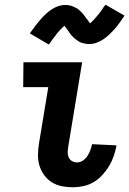

<svg xmlns="http://www.w3.org/2000/svg" viewBox="-20 -783 546 811"><path d="M288 8Q264 8 241 3.5Q218 -1 199 -13Q180 -25 166.5 -43.5Q153 -62 146.5 -84Q140 -106 140.5 -130.5Q141 -155 145 -179L184 -415H78L79 -520H327L268 -162Q266 -150 266 -138.5Q266 -127 270.5 -117.5Q275 -108 284.5 -102.5Q294 -97 306 -97Q319 -97 330.5 -105Q342 -113 349.5 -124.5Q357 -136 361.5 -148.5Q366 -161 369 -174L472 -169V-168Q468 -146 460.5 -124Q453 -102 441 -82Q429 -62 412.5 -44Q396 -26 376 -14Q356 -2 333 3Q310 8 288 8ZM186 -595 106 -642Q118 -659 129 -673.5Q140 -688 150.5 -700Q161 -712 171.5 -722Q182 -732 195.5 -741.5Q209 -751 224.5 -756.5Q240 -762 256 -762Q261 -762 265.5 -761.5Q270 -761 274.5 -760Q279 -759 283.5 -757.5Q288 -756 292 -754Q296 -752 300.5 -750Q305 -748 308.5 -745.5Q312 -743 315 -740Q318 -737 322 -733.5Q326 -730 328.5 -726.5Q331 -723 334 -720Q337 -717 339 -713.5Q341 -710 343.5 -707Q346 -704 349.5 -699.5Q353 -695 355.5 -691Q358 -687 360.5 -684Q363 -681 363 -679H354Q353 -679 353 -680L357 -682Q360 -684 363 -686.5Q366 -689 368.5 -691.5Q371 -694 372.5 -696Q374 -698 376 -699.5Q378 -701 379.5 -703Q381 -705 383 -707.5Q385 -710 387 -712Q389 -714 391.5 -717Q394 -720 396 -722.5Q398 -725 400.5 -728Q403 -731 405.5 -734.5Q408 -738 410 -741Q412 -744 414.5 -748Q417 -752 419.5 -755.5Q422 -759 426 -763L506 -717Q494 -699 483.5 -684.5Q473 -670 462.5 -658.5Q452 -647 441 -636.5Q430 -626 416.5 -617Q403 -608 388 -602.5Q373 -597 357 -597Q352 -597 347.5 -597.5Q343 -598 338 -599Q333 -600 328.5 -601Q324 -602 320 -604Q316 -606 312 -608.5Q308 -611 304.5 -613.5Q301 -616 298 -618.5Q295 -621 291 -624.5Q287 -628 284 -631.5Q281 -635 278 -638.5Q275 -642 273 -645.5Q271 -649 268.5 -652Q266 -655 263 -659.5Q260 -664 257 -668Q254 -672 251.5 -675Q249 -678 249 -680Q250 -680 252.5 -679.5Q255 -679 257 -679H259Q259 -678 255.5 -676Q252 -674 249 -671.5Q246 -669 244 -666.5Q242 -664 240 -662.5Q238 -661 236 -659Q234 -657 232.5 -655Q231 -653 229 -651Q227 -649 225 -646.5Q223 -644 220.5 -641.5Q218 -639 216.5 -636Q215 -633 212.5 -630Q210 -627 207.5 -624Q205 -621 202.5 -617.5Q200 -614 197.5 -610.5Q195 -607 192.5 -603Q190 -599 186 -595Z"/></svg>

Font: Iosevka Term Curly Extrabold
Style: Italic
Weight: 800
Italic angle: -9°
Designer: Belleve Invis
Foundry: Belleve Invis
Version: Version 32.3.0